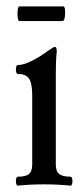

<svg xmlns="http://www.w3.org/2000/svg" viewBox="-20 -578 263 602"><path d="M36 4Q32 4 30.5 -3Q29 -10 30.5 -17Q32 -24 36 -24Q61 -24 71 -32.5Q81 -41 81 -62V-279Q81 -317 71 -331.5Q61 -346 36 -346Q32 -346 30.5 -353Q29 -360 30.5 -367Q32 -374 36 -374Q53 -374 78.5 -386.5Q104 -399 131 -419Q148 -431 152 -431Q158 -431 158 -417Q156 -399 155.5 -380Q155 -361 155 -342V-62Q155 -41 165.5 -32.5Q176 -24 201 -24Q205 -24 206.5 -17Q208 -10 206.5 -3Q205 4 201 4Q180 2 159.5 1Q139 0 119 0Q98 0 77 1Q56 2 36 4ZM41 -512Q37 -512 35.5 -523.5Q34 -535 35.5 -546.5Q37 -558 41 -558H178Q183 -558 184 -546.5Q185 -535 183 -523.5Q181 -512 176 -512Z"/></svg>

Font: Junicode Two Beta Condensed
Style: Regular
Weight: 400
Width: 3
Designer: Peter S. Baker
Foundry: Briery Creek Software
Version: Version 1.053; ttfautohint (v1.8.4)